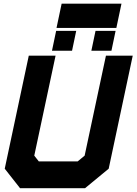

<svg xmlns="http://www.w3.org/2000/svg" viewBox="-20 -994 721 1014"><path d="M86 0 5 -103 132 -700H273.5L161 -172L185 -141.5H390L427 -172L539.5 -700H681L554 -103L429 0ZM135.5 -71H409.5L490.5 -135.5L595.5 -629.5L490.5 -135.5L409.5 -71H135.5L82.5 -136.5L187.5 -629.5L82.5 -136.5ZM462.5 -726 484.5 -831H590.5L568.5 -726ZM254.5 -726 276.5 -831H382.5L360.5 -726ZM317 -773H316.5L318.5 -783H319ZM526 -773H525.5L527.5 -783H528ZM278.5 -846.5 305.5 -974.5H621.5L594.5 -846.5ZM357 -909.5H549H357Z"/></svg>

Font: Tourney Black
Style: Italic
Weight: 900
Italic angle: -12°
Version: Version 1.015